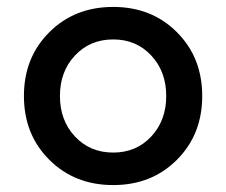

<svg xmlns="http://www.w3.org/2000/svg" viewBox="-20 -530 660 560"><path d="M123.8 -64Q49.8 -137.7 49.8 -250Q49.8 -362.3 123.8 -436Q197.8 -509.8 310.1 -509.8Q422.4 -509.8 496.1 -436Q569.8 -362.3 569.8 -250Q569.8 -137.7 496.1 -64Q422.4 9.8 310.1 9.8Q197.8 9.8 123.8 -64ZM198.7 -368.2Q154.8 -321.3 154.8 -250Q154.8 -178.7 198.7 -131.8Q242.7 -85 310.1 -85Q377.4 -85 421.1 -131.8Q464.8 -178.7 464.8 -250Q464.8 -321.3 421.1 -368.2Q377.4 -415 310.1 -415Q242.7 -415 198.7 -368.2Z"/></svg>

Font: Optician Sans
Style: Regular
Weight: 400
Designer: Fábio Duarte Martins, Simen Schikulski
Version: Version 1.002